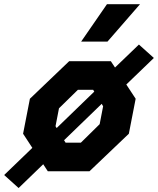

<svg xmlns="http://www.w3.org/2000/svg" viewBox="-80 -842 776 944"><path d="M11.5 82.5 132.5 -34.5 155 0H360L553.5 -184.5L587 -356.5L541 -426.5L676.5 -557L603 -623L485.5 -510L465 -541H260L67 -356.5L33.5 -184.5L79 -115L-59.5 18.5ZM193 -221.5 210 -309.5 303 -400.5H378L383.5 -391.5L198.5 -212.5ZM235 -152.5 420 -331.5 427 -319.5 410 -231.5 317.5 -140.5H242.5ZM319 -637.5 446 -821.5H608.5L448.5 -637.5Z"/></svg>

Font: Monaspace Krypton ExtraBold
Style: Italic
Weight: 800
Italic angle: -11°
Designer: Riley Cran & the Lettermatic Team
Foundry: Lettermatic
Version: Version 1.101 (Monaspace Krypton)